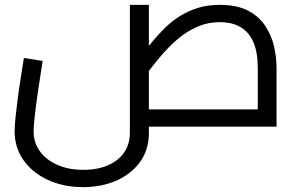

<svg xmlns="http://www.w3.org/2000/svg" viewBox="-20 -520 1231 788"><path d="M321 248Q242 248 178 219Q114 190 77 138Q40 86 40 19Q40 -2 43.5 -36.5Q47 -71 52.5 -113.5Q58 -156 65 -199.5Q72 -243 78 -282L155 -270Q144 -201 135.5 -142.5Q127 -84 122.5 -42.5Q118 -1 118 19Q118 65 143.5 100.5Q169 136 215 156.5Q261 177 321 177Q381 177 424 158Q467 139 490 105Q513 71 513 25V-500H591V25Q591 95 554.5 145Q518 195 457 221.5Q396 248 321 248ZM591 0V-71H1110L1038 -6V-241Q1038 -304 1020.5 -345.5Q1003 -387 968.5 -408Q934 -429 882 -429Q838 -429 800.5 -414.5Q763 -400 731 -376.5Q699 -353 671.5 -324.5Q644 -296 621 -267Q598 -238 579 -214L553 -285Q578 -316 603.5 -347Q629 -378 657 -405.5Q685 -433 718.5 -454Q752 -475 792 -487.5Q832 -500 882 -500Q953 -500 998.5 -476Q1044 -452 1069.5 -412.5Q1095 -373 1105 -328Q1115 -283 1115 -241V0Z"/></svg>

Font: Cairo Play
Style: Regular
Weight: 400
Designer: Mohamed Gaber, Accademia di Belle Arti di Urbino
Foundry: Kief Type Foundry, Accademia di Belle Arti di Urbino
Version: Version 3.119